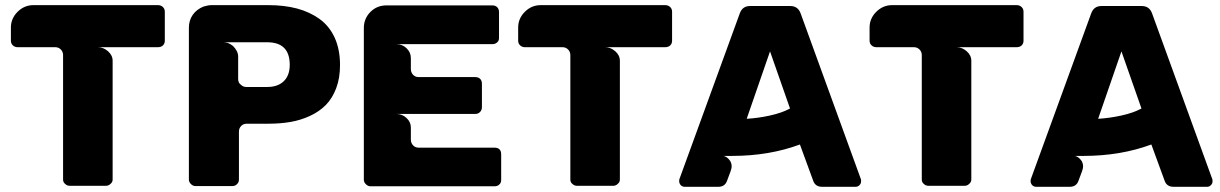

<svg xmlns="http://www.w3.org/2000/svg" viewBox="-20 -720 4704 740"><path d="M108.9 -700.2H588.9Q600.1 -700.2 607.7 -693.1Q615.2 -686 615.2 -674.8V-563Q615.2 -551.8 607.9 -544.9Q600.6 -538.1 588.9 -538.1H356.9Q378.4 -538.1 396.2 -522.5Q414.1 -506.8 414.1 -485.8V-27.8Q414.1 -18.1 405.8 -11.2Q398.4 -3.9 388.2 -3.9H249Q238.3 -3.9 231 -11.2Q223.1 -17.6 223.1 -27.8V-507.8Q223.1 -520.5 214.4 -529.3Q205.6 -538.1 192.9 -538.1H47.9Q37.1 -538.1 29.5 -545.2Q22 -552.2 22 -563V-613.8Q22 -648.9 47.9 -674.6Q73.7 -700.2 108.9 -700.2Z M1290.5 -469.2Q1290.5 -419.4 1275.9 -380.4Q1261.2 -341.3 1236.1 -315.7Q1210.9 -290 1175 -273.4Q1139.2 -256.8 1099.9 -250Q1060.5 -243.2 1014.6 -243.2H930.7Q918 -243.2 909.4 -234.4Q900.9 -225.6 900.9 -212.9V-27.8Q900.9 -17.6 893.6 -10.3Q886.2 -2.9 876 -2.9H732.9Q723.6 -2.9 715.8 -10.7Q708 -18.6 708 -27.8V-612.8Q708 -641.6 722.9 -662.8Q737.8 -684.1 764.6 -694.8Q782.7 -700.2 794.9 -700.2H1014.6Q1075.2 -700.2 1124.3 -687.3Q1173.3 -674.3 1211.2 -647.2Q1249 -620.1 1269.8 -575Q1290.5 -529.8 1290.5 -469.2ZM1096.7 -470.2Q1096.7 -557.1 1009.8 -557.1H840.8Q848.6 -557.1 858.9 -554.2Q870.1 -549.3 877.9 -543Q897.9 -522.9 897.9 -502V-416Q897.9 -400.9 907.7 -394Q917 -384.8 928.7 -384.8H1009.8Q1050.8 -384.8 1073.7 -407Q1096.7 -429.2 1096.7 -470.2Z M1382.3 -26.9V-611.8Q1382.3 -648.4 1407.5 -673.8Q1432.6 -699.2 1469.2 -699.2H1877.4Q1889.6 -699.2 1896.5 -692.1Q1903.3 -685.1 1903.3 -672.9V-574.2Q1903.3 -562.5 1896.5 -557.1Q1889.2 -549.8 1877.4 -549.8H1508.3Q1530.8 -549.8 1547.1 -533.9Q1563.5 -518.1 1563.5 -496.1V-454.1Q1563.5 -440.9 1572 -431.9Q1580.6 -422.9 1593.3 -422.9H1811.5Q1823.7 -422.9 1830.6 -416Q1837.4 -409.2 1837.4 -397V-307.1Q1837.4 -295.9 1830.1 -288.3Q1822.8 -280.8 1811.5 -280.8H1508.3Q1529.8 -280.8 1546.6 -265.4Q1563.5 -250 1563.5 -229V-182.1Q1563.5 -168.9 1572 -159.9Q1580.6 -150.9 1593.3 -150.9H1885.3Q1911.6 -150.9 1911.6 -125V-26.9Q1911.6 -14.6 1904.3 -8.8Q1897.5 -2 1885.3 -2H1407.7Q1398.4 -2 1390.4 -9.8Q1382.3 -17.6 1382.3 -26.9Z M2064 -700.2H2543.9Q2555.2 -700.2 2562.7 -693.1Q2570.3 -686 2570.3 -674.8V-563Q2570.3 -551.8 2563 -544.9Q2555.7 -538.1 2543.9 -538.1H2312Q2333.5 -538.1 2351.3 -522.5Q2369.1 -506.8 2369.1 -485.8V-27.8Q2369.1 -18.1 2360.8 -11.2Q2353.5 -3.9 2343.3 -3.9H2204.1Q2193.4 -3.9 2186 -11.2Q2178.2 -17.6 2178.2 -27.8V-507.8Q2178.2 -520.5 2169.4 -529.3Q2160.6 -538.1 2147.9 -538.1H2002.9Q1992.2 -538.1 1984.6 -545.2Q1977.1 -552.2 1977.1 -563V-613.8Q1977.1 -648.9 2002.9 -674.6Q2028.8 -700.2 2064 -700.2Z M2604 -5.9Q2597.7 -13.7 2597.7 -21Q2597.7 -28.8 2598.6 -29.8L2831.1 -668Q2841.3 -696.8 2870.6 -696.8H3025.9Q3055.7 -696.8 3065.9 -668L3297.9 -29.8Q3298.8 -28.8 3298.8 -21Q3298.8 -12.7 3292.5 -6.3Q3286.1 0 3277.8 0H3148.9Q3123 0 3114.7 -22L3063 -163.1Q2944.3 -119.1 2801.8 -119.1H2768.1Q2782.2 -116.7 2793.9 -100.1Q2804.7 -82.5 2795.9 -60.1L2781.7 -22Q2773.4 0 2748 0H2618.7Q2611.3 0 2604 -5.9ZM3024.9 -301.8 2947.8 -522 2857.9 -262.2Q2901.4 -264.6 2947.3 -274.7Q2993.2 -284.7 3024.9 -301.8Z M3418.5 -700.2H3898.4Q3909.7 -700.2 3917.2 -693.1Q3924.8 -686 3924.8 -674.8V-563Q3924.8 -551.8 3917.5 -544.9Q3910.2 -538.1 3898.4 -538.1H3666.5Q3688 -538.1 3705.8 -522.5Q3723.6 -506.8 3723.6 -485.8V-27.8Q3723.6 -18.1 3715.3 -11.2Q3708 -3.9 3697.8 -3.9H3558.6Q3547.9 -3.9 3540.5 -11.2Q3532.7 -17.6 3532.7 -27.8V-507.8Q3532.7 -520.5 3523.9 -529.3Q3515.1 -538.1 3502.4 -538.1H3357.4Q3346.7 -538.1 3339.1 -545.2Q3331.5 -552.2 3331.5 -563V-613.8Q3331.5 -648.9 3357.4 -674.6Q3383.3 -700.2 3418.5 -700.2Z M3958.5 -5.9Q3952.1 -13.7 3952.1 -21Q3952.1 -28.8 3953.1 -29.8L4185.5 -668Q4195.8 -696.8 4225.1 -696.8H4380.4Q4410.2 -696.8 4420.4 -668L4652.3 -29.8Q4653.3 -28.8 4653.3 -21Q4653.3 -12.7 4647 -6.3Q4640.6 0 4632.3 0H4503.4Q4477.5 0 4469.2 -22L4417.5 -163.1Q4298.8 -119.1 4156.2 -119.1H4122.6Q4136.7 -116.7 4148.4 -100.1Q4159.2 -82.5 4150.4 -60.1L4136.2 -22Q4127.9 0 4102.5 0H3973.1Q3965.8 0 3958.5 -5.9ZM4379.4 -301.8 4302.2 -522 4212.4 -262.2Q4255.9 -264.6 4301.8 -274.7Q4347.7 -284.7 4379.4 -301.8Z"/></svg>

Font: Cunia
Style: Bold
Weight: 700
Designer: Alejo Bergmann, Denis Ignatov
Foundry: Hubert & Fischer
Version: Version 1.00 February 21, 2019, initial release